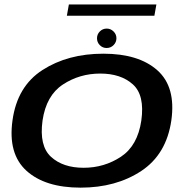

<svg xmlns="http://www.w3.org/2000/svg" viewBox="-20 -836 852 860"><path d="M341 4.5Q499.5 4.5 612.5 -70Q725.5 -144.5 747.5 -297Q768.5 -446.5 685 -521Q601.5 -595.5 443 -595.5Q284 -595.5 170.5 -522.5Q57 -449.5 36 -297Q15 -147 98.5 -71.2Q182 4.5 341 4.5ZM354.5 -84.5Q262 -84.5 208.5 -133.5Q155 -182.5 170.5 -296Q187 -408.5 261.8 -457.5Q336.5 -506.5 429 -506.5Q521.5 -506.5 575.2 -458Q629 -409.5 613 -296Q596.5 -183.5 521.8 -134Q447 -84.5 354.5 -84.5ZM457.5 -621Q476 -621 488.8 -634Q501.5 -647 501.5 -664.5Q501.5 -682.5 488.5 -695.2Q475.5 -708 458 -708Q440 -708 427.2 -695.2Q414.5 -682.5 414.5 -664.5Q414.5 -646.5 427 -633.8Q439.5 -621 457.5 -621ZM279.5 -765.5H671.5L680.5 -816H288.5Z"/></svg>

Font: Anybody Expanded Medium
Style: Italic
Weight: 500
Width: 7
Italic angle: -10°
Version: Version 1.113;gftools[0.9.25]